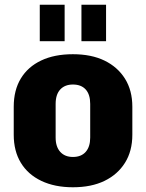

<svg xmlns="http://www.w3.org/2000/svg" viewBox="-20 -780 616 811"><path d="M288 11Q211 11 154.5 -16Q98 -43 68 -92.5Q38 -142 38 -211V-329Q38 -399 68 -448.5Q98 -498 154 -524.5Q210 -551 288 -551Q366 -551 421.5 -524Q477 -497 508 -447.5Q539 -398 539 -329V-211Q539 -142 508 -92.5Q477 -43 421.5 -16Q366 11 288 11ZM288 -117Q323 -117 342 -138.5Q361 -160 361 -199V-341Q361 -381 342 -402Q323 -423 288 -423Q254 -423 234.5 -402Q215 -381 215 -341V-199Q215 -160 234.5 -138.5Q254 -117 288 -117ZM253 -760V-606H148V-760ZM428 -760V-606H324V-760Z"/></svg>

Font: Pathway Extreme Condensed ExtraBold
Style: Regular
Weight: 800
Width: 3
Version: Version 1.001;gftools[0.9.26]